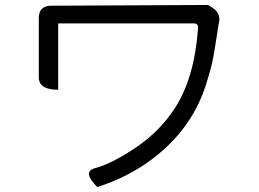

<svg xmlns="http://www.w3.org/2000/svg" viewBox="-20 -721 1040 772"><path d="M834 -690Q871 -667 859 -624Q846 -538 838 -493Q830 -448 806 -374Q748 -198 590 -80Q492 -7 371 31Q311 -29 359 -44Q427 -61 525 -127Q623 -193 683 -286Q761 -406 776 -603Q779 -627 760 -627H214V-360Q136 -360 136 -410V-648Q136 -698 186 -698L817 -701Z"/></svg>

Font: Swei Half Moon CJK TC
Style: DemiLight
Weight: 350
Version: Version 2.125